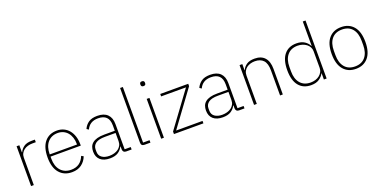

<svg xmlns="http://www.w3.org/2000/svg" viewBox="-18 -1515 4551 2302"><g transform="rotate(-20 2257.5 -364.0)"><path d="M100 0V-508H135V-419H139Q155 -455 191 -481.5Q227 -508 295 -508H333V-475H289Q258 -475 230 -467Q202 -459 181 -443Q160 -427 147.5 -403.5Q135 -380 135 -349V0Z M621 12Q520 12 461.5 -56Q403 -124 403 -254Q403 -383 460 -451.5Q517 -520 617 -520Q664 -520 702.5 -502Q741 -484 768.5 -451Q796 -418 811 -371.5Q826 -325 826 -268V-252H440V-225Q440 -178 452 -140Q464 -102 487.5 -75Q511 -48 544.5 -33.5Q578 -19 621 -19Q742 -19 788 -135L815 -120Q792 -60 743 -24Q694 12 621 12ZM617 -489Q575 -489 542.5 -474.5Q510 -460 487 -433Q464 -406 452 -368Q440 -330 440 -284V-280H788V-286Q788 -332 775.5 -369.5Q763 -407 740.5 -433.5Q718 -460 686.5 -474.5Q655 -489 617 -489Z M1314 0Q1273 0 1271 -42V-79H1267Q1249 -40 1210 -14Q1171 12 1105 12Q1026 12 983 -26Q940 -64 940 -133Q940 -166 950 -193Q960 -220 983.5 -239.5Q1007 -259 1044.5 -269.5Q1082 -280 1137 -280H1270V-348Q1270 -420 1235 -454.5Q1200 -489 1131 -489Q1024 -489 983 -399L958 -416Q979 -463 1020 -491.5Q1061 -520 1132 -520Q1217 -520 1261 -476.5Q1305 -433 1305 -352V-31H1383V0ZM1108 -19Q1141 -19 1170.5 -27.5Q1200 -36 1222 -52Q1244 -68 1257 -92Q1270 -116 1270 -148V-252H1137Q1053 -252 1015 -223.5Q977 -195 977 -148V-120Q977 -70 1013.5 -44.5Q1050 -19 1108 -19Z M1548 0Q1505 0 1505 -42V-740H1540V-31H1623V0Z M1778 -665Q1762 -665 1755 -672.5Q1748 -680 1748 -691V-700Q1748 -711 1754.5 -718.5Q1761 -726 1777 -726Q1793 -726 1800 -718.5Q1807 -711 1807 -700V-691Q1807 -680 1800.5 -672.5Q1794 -665 1778 -665ZM1760 -508H1795V0H1760Z M1923 0V-32L2250 -477H1933V-508H2290V-478L1962 -31H2299V0Z M2754 0Q2713 0 2711 -42V-79H2707Q2689 -40 2650 -14Q2611 12 2545 12Q2466 12 2423 -26Q2380 -64 2380 -133Q2380 -166 2390 -193Q2400 -220 2423.5 -239.5Q2447 -259 2484.5 -269.5Q2522 -280 2577 -280H2710V-348Q2710 -420 2675 -454.5Q2640 -489 2571 -489Q2464 -489 2423 -399L2398 -416Q2419 -463 2460 -491.5Q2501 -520 2572 -520Q2657 -520 2701 -476.5Q2745 -433 2745 -352V-31H2823V0ZM2548 -19Q2581 -19 2610.5 -27.5Q2640 -36 2662 -52Q2684 -68 2697 -92Q2710 -116 2710 -148V-252H2577Q2493 -252 2455 -223.5Q2417 -195 2417 -148V-120Q2417 -70 2453.5 -44.5Q2490 -19 2548 -19Z M2945 0V-508H2980V-430H2983Q2998 -467 3035.5 -493.5Q3073 -520 3139 -520Q3223 -520 3267.5 -470.5Q3312 -421 3312 -326V0H3277V-320Q3277 -408 3239.5 -448.5Q3202 -489 3131 -489Q3102 -489 3074.5 -481Q3047 -473 3026 -457Q3005 -441 2992.5 -417Q2980 -393 2980 -361V0Z M3836 -79H3833Q3816 -43 3776 -15.5Q3736 12 3672 12Q3572 12 3516.5 -55.5Q3461 -123 3461 -254Q3461 -385 3516.5 -452.5Q3572 -520 3672 -520Q3736 -520 3776 -493Q3816 -466 3833 -429H3836V-740H3871V0H3836ZM3677 -20Q3709 -20 3738 -29Q3767 -38 3788.5 -55Q3810 -72 3823 -95.5Q3836 -119 3836 -148V-362Q3836 -390 3823 -413.5Q3810 -437 3788.5 -453.5Q3767 -470 3738 -479.5Q3709 -489 3677 -489Q3592 -489 3545.5 -433.5Q3499 -378 3499 -283V-225Q3499 -130 3545.5 -75Q3592 -20 3677 -20Z M4243 12Q4143 12 4085.5 -56Q4028 -124 4028 -254Q4028 -385 4085.5 -452.5Q4143 -520 4243 -520Q4343 -520 4400.5 -452.5Q4458 -385 4458 -254Q4458 -124 4400.5 -56Q4343 12 4243 12ZM4243 -19Q4328 -19 4374 -74.5Q4420 -130 4420 -227V-281Q4420 -379 4374 -434Q4328 -489 4243 -489Q4158 -489 4112 -434Q4066 -379 4066 -281V-227Q4066 -130 4112 -74.5Q4158 -19 4243 -19Z"/></g></svg>

Font: IBM Plex Sans Thai Looped ExtraLight
Style: Regular
Weight: 200
Designer: Mike Abbink, Paul van der Laan, Pieter van Rosmalen, Ben Mitchell, Mark Frömberg
Foundry: Bold Monday
Version: Version 1.0